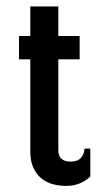

<svg xmlns="http://www.w3.org/2000/svg" viewBox="-20 -575 308 606"><path d="M164.1 -101.1Q164.1 -64.9 203.4 -64.9Q242.7 -64.9 247.1 -106H265.1V-17.6Q232.9 11.7 189.9 11.7Q109.4 11.7 84 -48.8Q75.7 -68.4 75.7 -95.2V-387.7H40V-461.4H75.7V-554.7H164.1V-461.4H231.4V-387.7H164.1Z"/></svg>

Font: Uroob
Style: Regular
Weight: 400
Designer: Hussain K H
Foundry: Swanthanthra Malayalam Computing(http://smc.org.in)
Version: Version 2.0.0+20200101